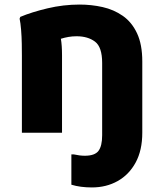

<svg xmlns="http://www.w3.org/2000/svg" viewBox="-20 -582 716 842"><path d="M76 0V-338Q76 -358 75.5 -389.5Q75 -421 72.5 -451.5Q70 -482 66 -500L69 -508Q119 -529 188.5 -545.5Q258 -562 329 -562Q381 -562 430 -551Q479 -540 518.5 -512.5Q558 -485 581 -436Q604 -387 604 -312V0Q604 77 575 130.5Q546 184 496 212Q446 240 383 240Q332 240 293 228V95H303Q330 101 352 101Q396 101 412 79.5Q428 58 428 11V-306Q428 -376 396.5 -399.5Q365 -423 316 -423Q297 -423 280 -420Q263 -417 247 -412Q252 -383 252 -340V0Z"/></svg>

Font: Kufam
Style: Bold
Weight: 700
Designer: Wael Morcos, Artur Schmal
Foundry: Original Type
Version: Version 1.300; ttfautohint (v1.8.3)